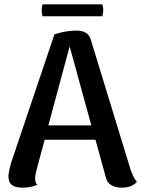

<svg xmlns="http://www.w3.org/2000/svg" viewBox="-20 -852 656 885"><path d="M611 -14Q588 13 541 13Q512 13 492.5 1Q473 -11 468 -34L420 -208H186L149 -71Q142 -47 142 -29Q142 -9 152 0Q119 13 86 13Q51 13 35 1Q19 -11 19 -38Q19 -58 31 -101L231 -694Q285 -711 332 -711Q386 -711 398 -671L581 -73Q594 -33 611 -14ZM401 -274 301 -638 203 -274ZM452 -832Q456 -814 456 -805Q456 -797 452 -777H176Q172 -790 172 -805Q172 -820 176 -832Z"/></svg>

Font: Arima Madurai ExtraBold
Style: Regular
Weight: 800
Designer: Joana Correia and Natanael Gama
Foundry: NDISCOVER
Version: Version 1.019